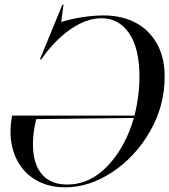

<svg xmlns="http://www.w3.org/2000/svg" viewBox="-20 -790 725 822"><path d="M556 -295Q577 -381 577 -461Q577 -584 532.5 -648Q488 -712 415 -712Q350 -712 281.5 -664.5Q213 -617 157 -536H151L247 -770H252L242 -696Q284 -709 333.5 -716.5Q383 -724 424 -724Q499 -724 558 -694Q617 -664 651 -604.5Q685 -545 685 -461Q685 -338 623 -229Q561 -120 462 -54Q363 12 259 12Q188 12 135 -18.5Q82 -49 53.5 -103.5Q25 -158 25 -227Q25 -261 32 -295ZM268 0Q365 0 441 -80Q517 -160 553 -285L135 -280Q121 -222 121 -173Q121 -90 158.5 -45Q196 0 268 0Z"/></svg>

Font: Nyght Serif Italic
Style: Regular
Weight: 400
Italic angle: -16°
Designer: Maksym Kobuzan
Version: Version 0.410